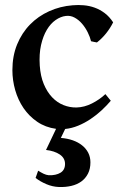

<svg xmlns="http://www.w3.org/2000/svg" viewBox="-20 -500 484 764"><path d="M430.2 -411.1Q418.9 -388.2 402.3 -367.4Q385.7 -346.7 365.7 -331.1Q360.4 -332 354 -333.3Q347.7 -334.5 342.3 -335.9Q338.4 -352.5 329.1 -371.3Q319.8 -390.1 306.6 -405.5Q293.5 -420.9 276.9 -429.9Q260.3 -439 241.7 -436.5Q221.2 -434.1 201.2 -420.2Q181.2 -406.2 166.3 -381.3Q151.4 -356.4 143.3 -320.8Q135.3 -285.2 138.2 -239.3Q141.1 -196.8 154.3 -165.3Q167.5 -133.8 187.5 -112.8Q207.5 -91.8 232.7 -81.8Q257.8 -71.8 284.7 -72.3Q315.9 -73.2 345.9 -88.4Q376 -103.5 399.4 -125.5L420.9 -99.1Q404.8 -80.1 384.3 -61Q363.8 -42 340.1 -26.1Q316.4 -10.3 290.8 0.2Q265.1 10.7 239.3 13.2L222.2 48.8Q248 50.8 269.5 58.3Q291 65.9 306.6 78.4Q322.3 90.8 331.1 107.9Q339.8 125 339.8 146Q339.8 171.9 330.1 190.9Q320.3 210 303.5 222.2Q286.6 234.4 263.7 239.7Q240.7 245.1 214.4 244.1Q189 243.2 164.3 232.7Q139.6 222.2 121.6 208L131.8 179.2Q142.6 186 153.1 191.2Q163.6 196.3 174.3 197.3Q202.6 198.2 220.7 187.3Q238.8 176.3 238.8 152.3Q238.8 128.9 217.8 114.7Q196.8 100.6 163.1 96.7L203.1 12.7Q160.6 6.8 128.2 -15.4Q95.7 -37.6 73.7 -69.8Q51.8 -102.1 40.5 -141.4Q29.3 -180.7 29.3 -220.7Q29.3 -277.3 48.1 -323.2Q66.9 -369.1 99.4 -402.3Q131.8 -435.5 175.5 -455.3Q219.2 -475.1 269 -479Q291 -481 313.5 -479Q335.9 -477.1 356.9 -469.5Q377.9 -461.9 396.7 -447.8Q415.5 -433.6 430.2 -411.1Z"/></svg>

Font: VarendraSemibold
Style: Regular
Weight: 600
Designer: Jacob Thomas
Foundry: Bangla Type Foundry
Version: Version 1.008